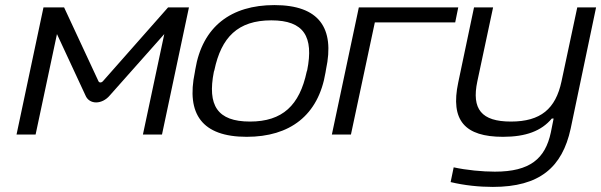

<svg xmlns="http://www.w3.org/2000/svg" viewBox="-20 -529 2364 755"><path d="M151 -500 45 0H120L204 -395L316 -154C331 -117 381 -117 412 -154L626 -395L542 0H617L723 -500H641L385 -210C379 -203 370 -203 367 -210L232 -500Z M748 -256 746 -244C712 -81 774 9 950 9C1120 9 1232 -75 1260 -244L1262 -256C1297 -419 1235 -509 1059 -509C889 -509 776 -425 748 -256ZM821 -247 823 -253C850 -382 915 -449 1047 -449C1176 -449 1214 -384 1188 -253L1186 -247C1158 -115 1091 -51 963 -51C834 -51 795 -115 821 -247Z M1285 0H1360L1454 -441H1770L1782 -500H1391L1386 -476Z M2224 -23 2324 -500H2250L2188 -209C2165 -101 2106 -51 1989 -51C1873 -51 1834 -100 1857 -209L1919 -500H1844L1782 -205C1750 -55 1808 9 1958 9C2048 9 2109 -14 2150 -63H2157L2146 -8C2124 95 2064 146 1926 146C1877 146 1814 140 1764 129L1752 187C1806 200 1864 206 1918 206C2102 206 2191 129 2224 -23Z"/></svg>

Font: LT Wave Light
Style: Italic
Weight: 300
Designer: Daniel Lyons
Version: Version 2.5 (Glyphs App)